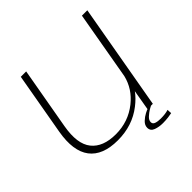

<svg xmlns="http://www.w3.org/2000/svg" viewBox="-181 -744 1008 1008"><g transform="rotate(-45 323.0 -240.0)"><path d="M465.5 0 485 -113.5Q463 -83 427.5 -55.5Q348.5 6 240 6Q128 6 80.2 -57Q32.5 -120 54 -244L115 -590.5H155L94 -245Q74 -131.5 117 -77.8Q160 -24 255 -24Q348 -24 419 -80.5Q483.5 -132 502 -208.5L569 -590.5H609L505 0ZM471 109.5Q442.5 109.5 418.8 100.8Q395 92 395 68Q395 49 411.2 33.5Q427.5 18 445.5 8.8Q463.5 -0.5 469.5 -1.5H494Q490 0 474.2 9.2Q458.5 18.5 443.8 32Q429 45.5 429 60.5Q429 74.5 443.8 79.5Q458.5 84.5 480 84.5Q515 84.5 537 77L538.5 102.5Q531 104.5 511.5 107Q492 109.5 471 109.5Z"/></g></svg>

Font: Anybody ExtraExpanded ExtraLight
Style: Italic
Weight: 200
Width: 8
Italic angle: -10°
Designer: Tyler Finck
Foundry: Etcetera Type Company
Version: Version 1.010; ttfautohint (v1.8.3) -l 8 -r 50 -G 200 -x 14 